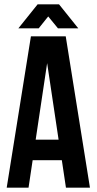

<svg xmlns="http://www.w3.org/2000/svg" viewBox="-20 -868 447 888"><path d="M284 -700H123L11 0H112L131 -127H266L285 0H396ZM198 -576 251 -222H145ZM159 -737 203 -792 248 -737H342L253 -848H154L65 -737Z"/></svg>

Font: Bebas Neue
Style: Bold
Weight: 700
Designer: Ryoichi Tsunekawa
Foundry: Ryoichi Tsunekawa
Version: Version 1.300